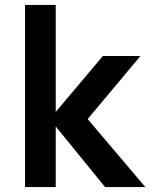

<svg xmlns="http://www.w3.org/2000/svg" viewBox="-20 -762 621 782"><path d="M82 0H207V-247L408 0H572L337 -277L552 -534H399L207 -306V-742H82Z"/></svg>

Font: Chess Sans SemiBold
Style: Regular
Weight: 600
Designer: Wolf Bōese
Foundry: Wolf Bōese
Version: Version 7.223;Glyphs 3.3 (3306)